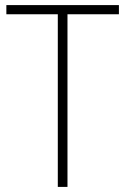

<svg xmlns="http://www.w3.org/2000/svg" viewBox="-20 -734 493 754"><path d="M245 0H207V-678H5V-714H447V-678H245Z"/></svg>

Font: Noto Sans Gujarati UI SemiCondensed ExtraLight
Style: Regular
Weight: 200
Width: 4
Designer: Jelle Bosma - Monotype Design Team, Universal Thirst
Foundry: Monotype Imaging Inc.
Version: Version 2.106; ttfautohint (v1.8.4.7-5d5b)